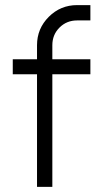

<svg xmlns="http://www.w3.org/2000/svg" viewBox="-20 -732 378 752"><path d="M282 -712Q217 -712 171 -666Q125 -620 125 -555V-500H30V-441H125V0H185V-441H334V-500H185V-555Q185 -596 213 -624Q241 -652 282 -652H334V-712Z"/></svg>

Font: Unageo
Style: Light
Weight: 300
Designer: Richard Sepsi
Foundry: Richard Sepsi
Version: Version 2.000